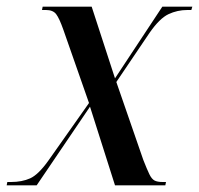

<svg xmlns="http://www.w3.org/2000/svg" viewBox="-42 -556 597 576"><path d="M-22 0 -20 -10H-9Q24 -10 48.5 -21Q73 -32 103 -74L225 -247L148 -467Q136 -501 126.5 -513.5Q117 -526 96 -526H84L86 -536H233L303 -321L445 -536H535L532 -526H520Q490 -526 463.5 -513.5Q437 -501 407 -458L307 -310L388 -76Q399 -48 406 -33.5Q413 -19 421.5 -14.5Q430 -10 446 -10H456L454 0H303L228 -236L68 0Z"/></svg>

Font: Noto Serif Display SemiCondensed Medium
Style: Italic
Weight: 500
Width: 4
Italic angle: -12°
Designer: Monotype Design Team
Foundry: Monotype Imaging Inc.
Version: Version 2.009